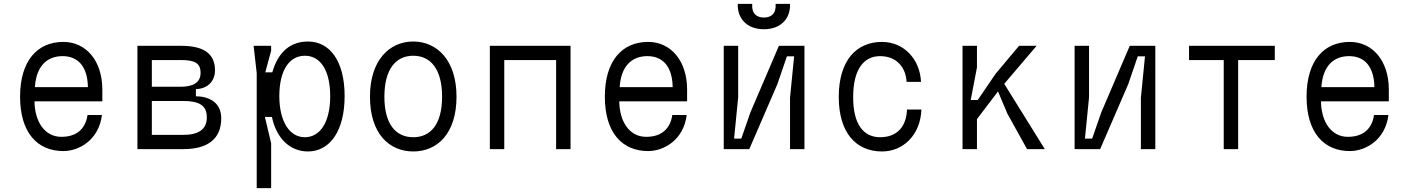

<svg xmlns="http://www.w3.org/2000/svg" viewBox="-20 -765 7240 985"><path d="M305 10C386 10 487 -47 503 -175H429C419 -105 374 -63 295 -63C208 -63 158 -143 157 -245H505V-305C505 -454 421 -550 305 -550C172 -550 83 -454 83 -269C83 -84 172 10 305 10ZM431 -318H159C166 -427 222 -477 301 -477C378 -477 429 -427 431 -318Z M685 0H921C1040 0 1115 -48 1115 -158C1115 -246 1043 -271 985 -271V-308C1044 -309 1083 -348 1083 -404C1083 -497 1015 -530 909 -530H685ZM919 -73H759V-247H919C1001 -247 1041 -225 1041 -163C1041 -102 1000 -73 919 -73ZM907 -320H759V-457H907C980 -457 1009 -441 1009 -391C1009 -341 970 -320 907 -320Z M1297 200H1371V-30L1339 -165H1375C1399 -52 1470 12 1560 12C1672 12 1748 -93 1748 -272C1748 -452 1672 -552 1560 -552C1474 -552 1408 -503 1377 -394H1341L1371 -505V-530H1281L1297 -390ZM1544 -479C1624 -479 1674 -404 1674 -272C1674 -141 1624 -61 1544 -61C1464 -61 1413 -144 1413 -272C1413 -404 1464 -479 1544 -479Z M2248 -269C2248 -126 2188 -61 2100 -61C2012 -61 1952 -126 1952 -269C1952 -412 2012 -479 2100 -479C2188 -479 2248 -412 2248 -269ZM1878 -269C1878 -79 1977 12 2100 12C2223 12 2322 -79 2322 -269C2322 -455 2223 -552 2100 -552C1977 -552 1878 -455 1878 -269Z M2493 0H2567V-457H2833V0H2907V-530H2493Z M3305 10C3386 10 3487 -47 3503 -175H3429C3419 -105 3374 -63 3295 -63C3208 -63 3158 -143 3157 -245H3505V-305C3505 -454 3421 -550 3305 -550C3172 -550 3083 -454 3083 -269C3083 -84 3172 10 3305 10ZM3431 -318H3159C3166 -427 3222 -477 3301 -477C3378 -477 3429 -427 3431 -318Z M4107 -530H3976L3830 -189L3783 -54H3746L3767 -266V-530H3693V0H3824L3968 -333L4017 -476H4054L4033 -264V0H4107ZM3839 -745H3765C3762 -672 3810 -615 3899 -615C3988 -615 4036 -672 4033 -745H3959C3963 -694 3935 -675 3899 -675C3863 -675 3835 -694 3839 -745Z M4283 -268C4283 -83 4372 12 4505 12C4614 12 4702 -73 4707 -203H4633C4630 -114 4581 -61 4495 -61C4412 -61 4356 -125 4357 -268C4357 -410 4412 -477 4495 -477C4580 -477 4627 -419 4631 -345H4705C4700 -460 4618 -550 4505 -550C4372 -550 4283 -453 4283 -268Z M4918 -530V0H4992V-154L5100 -296L5148 -182L5249 0H5340L5132 -335L5298 -530H5208L5088 -387L4996 -252H4960L4992 -419V-530Z M5907 -530H5776L5630 -189L5583 -54H5546L5567 -266V-530H5493V0H5624L5768 -333L5817 -476H5854L5833 -264V0H5907Z M6258 0H6332V-457H6520V-530H6080V-457H6258Z M6905 10C6986 10 7087 -47 7103 -175H7029C7019 -105 6974 -63 6895 -63C6808 -63 6758 -143 6757 -245H7105V-305C7105 -454 7021 -550 6905 -550C6772 -550 6683 -454 6683 -269C6683 -84 6772 10 6905 10ZM7031 -318H6759C6766 -427 6822 -477 6901 -477C6978 -477 7029 -427 7031 -318Z"/></svg>

Font: Fliege Mono Light
Style: Regular
Weight: 300
Version: Version 0.020;Glyphs 3.3 (3306)